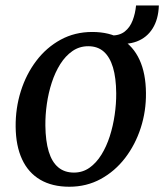

<svg xmlns="http://www.w3.org/2000/svg" viewBox="-20 -688 615 719"><path d="M325.5 -568.3Q390.2 -568.3 434.7 -541.6Q479.2 -514.9 502.6 -463.9Q526 -412.9 526.6 -339.9Q527.4 -271.8 507 -208.9Q486.6 -146 448.5 -96.3Q410.3 -46.6 357.3 -17.7Q304.2 11.3 239.6 11.3Q175.5 11.3 130.8 -14.9Q86 -41.1 62.7 -91.4Q39.3 -141.7 38.6 -213.4Q37.9 -282.6 57.9 -346.3Q77.9 -410 115.8 -460Q153.7 -510.1 206.9 -539.2Q260.1 -568.3 325.5 -568.3ZM310.5 -514.9Q277.4 -514.9 251.3 -496.8Q225.2 -478.7 205.8 -448.1Q186.5 -417.4 173.9 -378.8Q161.3 -340.1 155.4 -298.6Q149.5 -257.1 149.9 -217.5Q150.6 -159.7 162.5 -120.5Q174.4 -81.3 198 -61.5Q221.6 -41.7 256.8 -41.7Q289.3 -41.7 315 -59.7Q340.6 -77.8 359.6 -108.4Q378.6 -139 391 -177.5Q403.4 -216.1 409.4 -257.7Q415.5 -299.3 415.2 -338.8Q414.7 -396.8 403 -435.8Q391.2 -474.8 368.3 -494.9Q345.5 -514.9 310.5 -514.9ZM489.5 -667.5H574.9Q573.2 -616.2 551.7 -581.7Q530.2 -547.1 492.1 -532.7Q454 -518.3 402.1 -526.8L396.4 -555Q428 -554.7 447.4 -570.1Q466.8 -585.5 476.7 -611.5Q486.6 -637.4 489.5 -667.5Z"/></svg>

Font: Merriweather 7pt Light
Style: Italic
Weight: 300
Italic angle: -7.8°
Designer: Eben Sorkin
Foundry: Eben Sorkin
Version: Version 2.200;gftools[0.9.31]